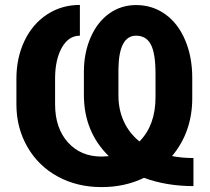

<svg xmlns="http://www.w3.org/2000/svg" viewBox="-20 -741 843 771"><path d="M455.6 -356.9Q455.6 -300.8 477.1 -253.7Q498.5 -206.5 540 -172.9Q604.5 -238.3 604.5 -350.6V-445.3Q604.5 -526.4 585.9 -562Q567.4 -597.7 526.4 -597.7Q458 -597.7 455.6 -465.8ZM756.8 6.3Q648.4 6.3 558.1 -26.9Q481.9 10.3 387.7 10.3Q289.6 10.3 211.7 -32.2Q133.8 -74.7 89.8 -151.4Q45.9 -228 45.9 -321.8V-425.3Q45.9 -508.3 78.1 -576.4Q110.4 -644.5 168.9 -682.9Q227.5 -721.2 300.8 -721.2V-597.7Q255.4 -597.7 228.5 -550Q201.7 -502.4 201.2 -428.2V-321.8Q201.2 -227.1 252.4 -169.7Q303.7 -112.3 387.7 -112.3L417 -113.8Q316.9 -211.9 316.9 -359.9V-452.6Q316.9 -528.8 344 -590.8Q371.1 -652.8 418.7 -686.8Q466.3 -720.7 526.4 -720.7Q591.8 -720.7 643.3 -684.1Q694.8 -647.5 723.4 -580.1Q752 -512.7 752 -428.7V-346.7Q752 -211.4 670.9 -114.3Q710.9 -106.4 756.8 -106.4Z"/></svg>

Font: MAUL Bold
Style: Bold
Weight: 700
Designer: MAUL
Version: Version 1.0; 2020; ttfautohint (v1.8.3)